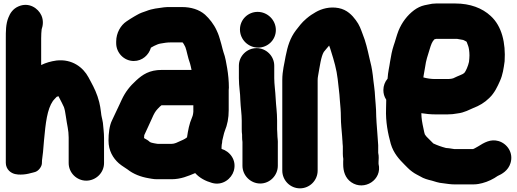

<svg xmlns="http://www.w3.org/2000/svg" viewBox="-20 -808 2895 1075"><path d="M463 203.5C516.4 203.5 562.5 159.9 562.5 105V-35C562.5 -67.4 558.2 -92.4 556.4 -117.7C556.3 -118.5 556.2 -120.1 556 -121.2C550.9 -151.9 547.8 -153.2 545.3 -180.4C543.5 -200.8 539.4 -218.5 535.5 -236.5C524.2 -281.8 506.9 -316.6 489 -349.8L475 -375.8C445.9 -429.8 384.7 -479 296.3 -469.2C264.6 -464.7 237.5 -457.1 210.5 -443.9V-593C210.5 -611.3 211.6 -632.6 213.2 -644C220.6 -664.4 224.4 -693.5 211.7 -721.8C194.1 -761.2 142 -798.5 82.2 -771.7C52.4 -758.4 36.4 -734.1 27.2 -709.9C12 -673.5 12.5 -631.1 12.5 -591V104C12.5 120.5 19.4 137.2 31 148.4C51.7 168.3 76.9 169.6 95.7 169.5C117 169.5 137.2 165.7 153.1 161C168.4 156.5 185.8 157.2 202.5 135.6C218.7 114.6 213.9 100.5 215.2 89.6C220 51.3 221.9 41 226.4 -22C235.4 -119.7 243.8 -195.9 276.4 -243C280.7 -248.7 287.9 -255.8 297.3 -265.9C300 -267 303.5 -268.3 307.3 -269.4C313.5 -257.8 319.6 -245.8 326.2 -232.8C329.6 -225.4 333.6 -217 337.7 -208.8C342.3 -196.6 345.8 -178.3 348.8 -156C355.4 -106.7 364.5 -79.8 364.5 -38V105C364.5 159 409 203.5 463 203.5Z M1261.5 -317C1261.5 -353.5 1257.8 -391.6 1251.9 -426.4C1247.1 -452.9 1242.2 -487.5 1231.1 -516.3C1228 -524.5 1224 -543.9 1219.1 -561.3L1210.9 -589.7C1206.8 -602.9 1204.4 -611.9 1200.3 -621.2L1192.2 -639.4C1177.7 -671.4 1152.4 -703.8 1127.9 -726C1094.7 -754.8 1049.4 -768.5 999 -768.5H936C924.5 -768.5 910.8 -768.9 898.7 -767.1C865.9 -762.4 833.2 -760 798.5 -746C783.7 -740.7 765.6 -735.8 744.8 -723.2L731.8 -715.8C718.6 -708.5 698.8 -695.3 688.2 -688.2C656.2 -666.9 630.5 -624.2 630.5 -575V-566C630.5 -512.6 674.1 -466.5 729 -466.5C777.1 -466.5 813.4 -500.3 825 -541.1L842.5 -550.8C854.2 -556.6 868.2 -562.6 878 -564C898 -567.6 915.2 -570.5 934 -570.5H999C1000.6 -570.5 1001.5 -570.2 1003.2 -569.9C1007.3 -564.6 1011.7 -556.8 1017.7 -544.7C1025.9 -523.5 1030.8 -488.1 1044.2 -451.8L1048.5 -434.5C1049.7 -429 1051.1 -422.6 1052.4 -416.5H886C816.6 -416.5 778.7 -390.7 742.7 -357.7C707.2 -325.3 682 -293.9 661 -248.8L649.2 -223.2C634.8 -194.3 620.6 -161 607.5 -134.8C592.4 -104.7 587.5 -61 587.5 -21C587.5 35.8 613 77.5 645.3 106.2C664.4 122.7 684.2 132.8 693.6 140.3C726.3 166.4 767.9 182.5 812.7 190L829.5 192.9C838.5 194.5 848.9 195.5 859 195.5H940C992.6 195.5 1033.4 177.6 1072.8 161.1C1097.4 188.5 1130.7 205.8 1166.6 216C1226.6 233.5 1276.3 192.1 1289 148.5C1306.7 87.7 1265.7 38.7 1220.5 25.7V14.5C1221 10.2 1221.2 8.8 1221.4 2.2C1222.8 -4.6 1224.5 -12.9 1224.5 -21C1230.5 -42.1 1232.4 -59 1238.7 -74.9C1253 -109.6 1260.5 -146.6 1260.5 -191V-304C1260.5 -307.3 1261.5 -312.8 1261.5 -317ZM1062.5 -218.5V-182.3L1060.9 -169.5C1059.8 -162.9 1057.9 -156.4 1054.7 -149.2C1039.8 -115.6 1032.8 -77.5 1027.1 -39L1016.4 -31.4C1007.6 -26.1 1003.3 -24.7 995.3 -21C971.7 -10.2 957.9 -2.5 940 -2.5H865C863.2 -2.5 860.9 -2.7 859.3 -3L842.5 -5.9C835.1 -7.2 823.1 -9.9 818.4 -13.6C809.7 -22.2 798.9 -27.8 786.5 -34.9C786.6 -40.9 787.1 -48.4 787.8 -51.9C788.4 -52.9 789 -54.1 789.5 -55.2C800.6 -81.3 816.3 -110.8 829.4 -142L838.8 -162.8C849.9 -184.7 854.6 -190.5 875.2 -211.2C877.8 -213.3 880.6 -215.6 884.1 -218.5Z M1317.5 -440V-370C1317.5 -323.1 1325.5 -286.6 1325.5 -249.2C1327.5 -202.1 1333.5 -171.2 1333.5 -132V-84C1333.5 -73.3 1334 -64.2 1335.5 -53.3V-42C1335.5 -32.2 1336 -24.1 1337.5 -13.3V120C1337.5 174.2 1382.7 219.5 1437 219.5C1491.9 219.5 1535.5 173.4 1535.5 120V-2.7C1536.5 -19.5 1533.5 -36.5 1533.5 -42C1533.5 -58.4 1531.5 -74.3 1531.5 -84V-132C1531.5 -180.2 1525.4 -215.3 1523.5 -256.6C1521.8 -297.3 1515.5 -335.9 1515.5 -370V-440C1515.5 -494.5 1470.6 -538.5 1416.5 -538.5C1362.5 -538.5 1317.5 -494.5 1317.5 -440ZM1323.5 -643C1323.5 -586.8 1369.6 -541.5 1425.5 -541.5C1479.7 -541.5 1524.5 -584.8 1524.5 -640C1524.5 -696.4 1477.4 -741.5 1422.5 -741.5C1368.3 -741.5 1323.5 -698.2 1323.5 -643Z M1899.5 11.2V53C1899.5 62.6 1900.3 71.5 1902.1 81.7C1901.7 86.6 1901.5 91.8 1901.5 97V112C1901.5 150.5 1912.5 188.7 1946.7 212.4C2019.6 262.7 2121.5 198.7 2099.5 109.6V97C2099.5 86.8 2102.5 68.5 2097.5 47.4V7C2097.5 6.5 2097.5 5.7 2097.5 5C2095 -41.7 2091 -77 2088.4 -120.1L2086.5 -155C2086.5 -167.3 2086.1 -182.2 2085.4 -193.4L2083.4 -223.5C2082.8 -233.5 2081.2 -244.5 2080.5 -259.6C2078.6 -308.6 2071.2 -344.5 2067.3 -387C2062.5 -425.4 2056.7 -451.2 2047.5 -486.8C2037.8 -530.2 2027.5 -575.7 2009.9 -618.7C2000.7 -643.2 1993 -668.1 1971.9 -695.6C1952.3 -722.2 1923.3 -753.7 1876.1 -762.8C1826.4 -772.4 1780.7 -759 1748.3 -740.5C1727.7 -728.5 1715.9 -721.1 1695.2 -703.6C1666.9 -679.6 1655.8 -661.5 1637.6 -639.3C1603.8 -595 1590.4 -549.2 1579.1 -492.6C1572.9 -453.2 1560.5 -412.8 1560.5 -359V147C1560.5 201.6 1604.5 246.5 1659.5 246.5C1714.5 246.5 1758.5 201.6 1758.5 147V-359C1758.5 -367.5 1759.2 -374.7 1760.8 -383C1770.7 -437.1 1777.2 -491.4 1793 -517.3C1804.3 -530.2 1813.7 -543.3 1822.8 -552.8C1827 -542 1830.3 -532.8 1834.1 -519.3C1849.9 -469.4 1864.7 -418.5 1870.7 -365.2C1874.6 -323.1 1880.6 -289.4 1882.6 -249.5C1885.9 -209.3 1888.5 -188.6 1888.5 -152C1888.5 -115.7 1893 -78.5 1895.5 -45.6C1895.9 -31.1 1897.5 -22.8 1897.5 -18C1897.5 -8.1 1898.6 -2.3 1899.5 11.2Z M2477.2 20.6C2451.9 14 2428 5.5 2406.1 -4.9L2369.5 -41.5C2365.8 -45.3 2364.7 -47.1 2358.6 -55.8C2356.7 -60.6 2354.1 -72 2350.7 -89.5C2343.9 -120.8 2339.6 -142.9 2339.1 -174.3C2362.9 -170.3 2391.5 -167.5 2419 -167.5H2485C2505.3 -167.5 2523.6 -169.4 2541.4 -172.9C2580.3 -177.2 2609.9 -195.1 2629.5 -203C2663.5 -215.9 2693 -233.2 2719.1 -259C2749.3 -287.6 2765.4 -323.5 2779.2 -354.6C2795.2 -389.8 2799.8 -425.4 2805.1 -462.7C2805.2 -463.4 2805.4 -464.7 2805.4 -465.7C2811.7 -566.7 2790.5 -661.2 2727.4 -718.6C2680 -762.7 2612.4 -788.5 2529 -788.5H2422C2406.9 -788.5 2391.9 -786.5 2376.6 -782.6L2357.2 -778.7C2335.5 -773.7 2317.4 -764.7 2298.7 -751.2C2260.1 -722.2 2230.4 -682.8 2211.2 -636.1C2200.2 -608.4 2193 -576.9 2184.6 -554.5C2174.4 -523.8 2169.4 -495.7 2163.9 -462.5C2160.1 -433.2 2152.3 -406.4 2150 -367.5C2135.2 -350.4 2126.5 -327.4 2126.5 -304C2126.5 -284.7 2130.7 -268.1 2142.5 -249.4C2141.9 -233.5 2141.5 -215.2 2141.5 -199.8C2138.6 -125.7 2152.2 -59.5 2167.9 -2.7C2183.4 50.3 2216.1 85.1 2245.5 114.5L2262.5 131.5C2270.9 139.9 2277.1 145.5 2287.5 153C2303.6 165.8 2324.4 174.3 2333.1 179.8C2352.7 192 2374.9 198 2398.3 203.5C2413.2 207.3 2432.6 216.1 2463.7 218.4C2479.5 220.2 2500.5 224.5 2526 224.5H2629C2652.1 224.5 2668.7 220.2 2680.1 217.4C2711.7 209.5 2744.2 193.1 2766 177.4C2789.3 167.1 2825.6 147.5 2838.4 104.8C2855.9 46.6 2819 -4.1 2771.7 -18.1C2726.3 -31.5 2690.3 -9.1 2656.2 12.2C2641.9 20.9 2630.1 26.5 2629 26.5H2523C2515.9 26.5 2501.2 21.8 2477.2 20.6ZM2422.3 -590.5H2538.7C2555.2 -587.7 2554.2 -588.3 2573.6 -584.3L2588.1 -577C2588.9 -576.5 2590.6 -575.4 2592.7 -573.9C2594.9 -568.7 2597.1 -561 2601.4 -550.6C2605.1 -541 2608.5 -519.2 2608.5 -498C2608.5 -487.2 2607.3 -475.3 2605.9 -461.6C2601.5 -439.7 2587.6 -407.6 2579.5 -399.5C2570.8 -390.9 2548.5 -385.2 2517.2 -369.5C2514.6 -368.2 2501.5 -365.5 2485 -365.5H2416C2393.3 -365.5 2370.8 -369 2350.4 -374.6C2350.8 -378 2351.3 -381.4 2352 -385.8L2360.1 -432.2C2365.6 -472.6 2374 -494 2385.9 -533.1C2393.5 -558.1 2398.7 -573.7 2412 -587.7C2416.2 -588.9 2422.1 -590.5 2422.3 -590.5Z"/></svg>

Font: Smoothie
Style: ExBd
Weight: 800
Foundry: Cannot Into Space Fonts
Version: Version 0.8